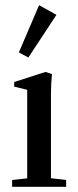

<svg xmlns="http://www.w3.org/2000/svg" viewBox="-20 -714 299 734"><path d="M88.4 -494.1 52.2 -513.7 129.4 -694.3 195.8 -657.2ZM26.4 0V-25.9L84 -32.2V-370.6L34.2 -382.8V-400.4L153.8 -439L178.7 -430.7Q174.8 -394 174.8 -353.5V-32.7L232.9 -25.9V0Z"/></svg>

Font: Elstob 14pt Medium
Style: Regular
Weight: 500
Designer: Peter S. Baker
Version: Version 1.015